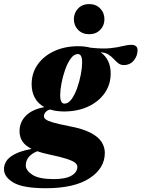

<svg xmlns="http://www.w3.org/2000/svg" viewBox="-112 -684 714 968"><path d="M119.5 265Q4.5 265 -43.8 236.8Q-92 208.5 -92 168.5Q-92 149 -81 130Q-70 111 -40.2 94.5Q-10.5 78 47 66.5Q13.5 49.5 0 27.2Q-13.5 5 -13.5 -22.5Q-13.5 -68 18.2 -100.2Q50 -132.5 111.5 -144Q79.5 -161.5 63.5 -191.2Q47.5 -221 47.5 -259Q47.5 -315.5 78 -358.8Q108.5 -402 161.8 -426.5Q215 -451 282.5 -451Q316.5 -451 344.5 -443.5Q405.5 -437 443.5 -441Q481.5 -445 506.2 -451.5Q531 -458 551.5 -458Q564.5 -458 573 -451.5Q581.5 -445 581.5 -431Q581.5 -402 562.5 -379Q543.5 -356 512.5 -356Q496 -356 484.5 -365Q473 -374 461.8 -386.2Q450.5 -398.5 435.2 -408.8Q420 -419 395.5 -420.5Q446 -384 446 -314Q446 -257.5 415.5 -214.2Q385 -171 332 -146.5Q279 -122 211 -122Q171.5 -122 140 -132Q124 -127 116.8 -117.5Q109.5 -108 109.5 -97.5Q109.5 -89.5 118.8 -82Q128 -74.5 155.2 -66.5Q182.5 -58.5 236.5 -48Q305.5 -35 344.8 -14.5Q384 6 400.2 31.8Q416.5 57.5 416.5 86.5Q416.5 164.5 339.2 214.8Q262 265 119.5 265ZM213 -161.5Q232.5 -161.5 248.8 -184Q265 -206.5 277 -240.2Q289 -274 295.5 -308.8Q302 -343.5 302 -368Q302 -391.5 296.5 -401.5Q291 -411.5 280.5 -411.5Q261 -411.5 244.8 -389Q228.5 -366.5 216.5 -332.8Q204.5 -299 198 -264.2Q191.5 -229.5 191.5 -205Q191.5 -181.5 197 -171.5Q202.5 -161.5 213 -161.5ZM18 150.5Q18 175 51 197Q84 219 159.5 219Q218 219 248 201.8Q278 184.5 278 157Q278 146 267 136.8Q256 127.5 225.2 117.2Q194.5 107 134.5 94.5Q101 87.5 76 78.5Q18 102 18 150.5ZM337.5 -511.5Q303.5 -511.5 282 -533.2Q260.5 -555 260.5 -587Q260.5 -619.5 282 -641.5Q303.5 -663.5 337.5 -663.5Q371.5 -663.5 393 -641.5Q414.5 -619.5 414.5 -587Q414.5 -555 393 -533.2Q371.5 -511.5 337.5 -511.5Z"/></svg>

Font: Newsreader Text ExtraBold
Style: Italic
Weight: 800
Italic angle: -17°
Designer: Hugues Gentile
Foundry: Production Type
Version: Version 1.001